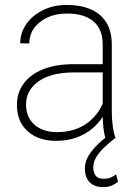

<svg xmlns="http://www.w3.org/2000/svg" viewBox="-20 -558 556 774"><path d="M448.2 145 455.6 174.8Q446.8 182.6 431.9 189.5Q417 196.3 394.5 196.3Q362.3 196.3 342.3 177.5Q322.3 158.7 322.3 120.1Q322.3 87.9 345.9 56.2Q369.6 24.4 404.3 -2.4Q395 -39.1 394 -86.9Q377.4 -61 351.3 -39.1Q325.2 -17.1 288.8 -3.7Q252.4 9.8 205.6 9.8Q134.8 9.8 91.6 -28.8Q48.3 -67.4 48.3 -135.7Q48.3 -184.1 75.2 -220.9Q102.1 -257.8 153.3 -278.6Q204.6 -299.3 277.3 -299.3H394V-377.9Q394 -440.4 356.7 -471.9Q319.3 -503.4 250 -503.4Q185.1 -503.4 141.6 -469.5Q98.1 -435.5 98.1 -382.8L61.5 -383.3Q61.5 -425.3 85.7 -460.4Q109.9 -495.6 152.6 -516.8Q195.3 -538.1 250.5 -538.1Q303.2 -538.1 344 -521.2Q384.8 -504.4 407.7 -468.8Q430.7 -433.1 430.7 -377V-107.9Q430.7 -79.6 434.3 -51.3Q438 -22.9 444.8 -4.9V0H442.4Q419.9 17.6 400.4 36.1Q380.9 54.7 368.4 74.7Q356 94.7 356 118.2Q356 135.7 365 149.2Q374 162.6 397.9 162.6Q416 162.6 428 157Q439.9 151.4 448.2 145ZM208.5 -25.4Q276.9 -25.4 324 -56.6Q371.1 -87.9 394 -139.6V-266.1H280.3Q186 -266.1 135.5 -230.2Q85 -194.3 85 -136.2Q85 -85 119.1 -55.2Q153.3 -25.4 208.5 -25.4Z"/></svg>

Font: Robert Sans ExtraLight
Style: Regular
Weight: 250
Designer: Christian Robertson (extended by Adam Twardoch)
Foundry: Google
Version: Version 12.135;April 2, 2019;FontCreator 11.5.0.2425 64-bit;